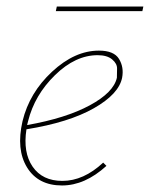

<svg xmlns="http://www.w3.org/2000/svg" viewBox="-20 -565 459 588"><path d="M154 -545H419L416 -531H151ZM283 -410Q329 -410 344.5 -384.5Q360 -359 354 -327Q344 -277 267.5 -233.5Q191 -190 61 -169Q50 -98 80 -54.5Q110 -11 171 -11Q236 -11 296 -67L306 -57Q240 3 170 3Q97 3 63 -52Q29 -107 49 -194Q70 -281 139.5 -345.5Q209 -410 283 -410ZM338 -327Q338 -339 338.5 -354.5Q339 -370 323.5 -383Q308 -396 279 -396Q211 -396 148.5 -335Q86 -274 66 -194L63 -182Q182 -203 255 -242.5Q328 -282 338 -327Z"/></svg>

Font: EauTestText Thin
Style: Italic
Weight: 250
Italic angle: -12°
Designer: Christian Thalmann (Catharsis Fonts)
Version: Version 0.001;PS 000.001;hotconv 1.0.88;makeotf.lib2.5.64775